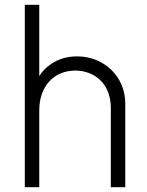

<svg xmlns="http://www.w3.org/2000/svg" viewBox="-20 -777 612 797"><path d="M143 0V-320C143 -416 202 -484 292 -484C376 -484 440 -426 440 -330V0H500V-347C500 -461 410 -543 301 -543C260 -543 224 -533 193 -512C172 -498 155 -481 143 -461V-757H83V0Z"/></svg>

Font: Plus Jakarta Sans Light
Style: Regular
Weight: 300
Designer: Gumpita Rahayu
Foundry: Tokotype
Version: Version 2.071;gftools[0.9.30]